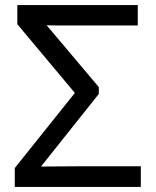

<svg xmlns="http://www.w3.org/2000/svg" viewBox="-20 -734 612 754"><path d="M38 0V-74L274 -369L48 -639V-714H521V-634H264Q242 -634 210.5 -634Q179 -634 163 -635L368 -392V-365L141 -80Q179 -80 214.5 -80.5Q250 -81 290 -81H533V0Z"/></svg>

Font: Noto Sans Historical
Style: Regular
Weight: 400
Designer: Monotype Design Team
Foundry: Monotype Imaging Inc.
Version: Version 2.013; ttfautohint (v1.8.4.7-5d5b)